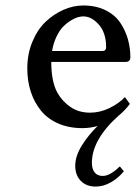

<svg xmlns="http://www.w3.org/2000/svg" viewBox="-20 -460 499 704"><path d="M438 -104 456.1 -79.1Q439.5 -56.2 414.1 -35.2Q316.9 52.2 316.9 137.2Q316.9 159.2 326.9 172.1Q336.9 185.1 356.9 185.1Q371.6 185.1 388.7 174.6Q405.8 164.1 418 150.9L420.9 151.9L434.1 168Q413.6 193.4 386.2 208.7Q358.9 224.1 331.1 224.1Q296.9 224.1 276.4 203.4Q255.9 182.6 255.9 147.9Q255.9 111.8 280.5 72.8Q305.2 33.7 337.9 2Q310.5 9.8 282.2 9.8Q232.4 9.8 193.4 -7.3Q154.3 -24.4 129.9 -54.7Q105.5 -85 92.8 -124Q80.1 -163.1 80.1 -209Q80.1 -261.7 98.6 -306.6Q117.2 -351.6 147 -379.9Q176.8 -408.2 212.9 -424.1Q249 -439.9 285.2 -439.9Q332 -439.9 367.2 -422.4Q402.3 -404.8 421.4 -376Q440.4 -347.2 449.2 -315.4Q458 -283.7 458 -250Q458 -232.9 439.9 -232.9H168Q168 -161.6 189.9 -121.1Q208 -88.4 238.5 -67.6Q269 -46.9 310.1 -46.9Q346.7 -46.9 381.3 -63.7Q416 -80.6 438 -104ZM170.9 -272.9H355Q369.1 -272.9 369.1 -287.1Q369.1 -339.4 342.5 -369.6Q315.9 -399.9 285.2 -399.9Q276.9 -399.9 265.9 -397Q254.9 -394 240 -385Q225.1 -376 211.9 -362.8Q198.7 -349.6 187.3 -325.9Q175.8 -302.2 170.9 -272.9Z"/></svg>

Font: Linear Smooth
Style: Regular
Weight: 400
Designer: Philipp H. Poll, Flanker
Foundry: Philipp H. Poll, reworked by Flanker
Version: Version 1.061 | FøM Fix